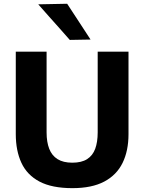

<svg xmlns="http://www.w3.org/2000/svg" viewBox="-20 -988 768 1022"><path d="M365.5 13.5Q256.5 13.5 190.2 -21.5Q124 -56.5 94 -121.2Q64 -186 64 -274Q64 -293.5 64 -325.8Q64 -358 64 -396.8Q64 -435.5 64 -474.5Q64 -543.5 64 -599Q64 -654.5 64 -713H228Q228 -654.5 228 -599Q228 -543.5 228 -474.5V-283Q228 -232 242 -196Q256 -160 286.2 -141Q316.5 -122 365 -122Q414 -122 443.8 -141Q473.5 -160 486.8 -196Q500 -232 500 -283.5V-474.5Q500 -543.5 500 -599Q500 -654.5 500 -713H664Q664 -654.5 664 -599Q664 -543.5 664 -474.5Q664 -435.5 664 -396.2Q664 -357 664 -324.5Q664 -292 664 -273.5Q664 -185.5 632.5 -121Q601 -56.5 535 -21.5Q469 13.5 365.5 13.5ZM351.5 -775.5Q324.5 -806.5 296.8 -837.5Q269 -868.5 240.8 -900.2Q212.5 -932 183.5 -965L337.5 -968Q369 -920 400 -872.5Q431 -825 462 -777.5Z"/></svg>

Font: Commissioner Thin
Style: Bold
Weight: 700
Version: Version 1.001;gftools[0.9.23]